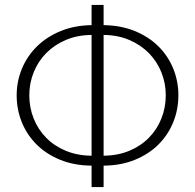

<svg xmlns="http://www.w3.org/2000/svg" viewBox="-20 -763 796 783"><path d="M402.5 -660.5Q473 -659.5 529.5 -636.5Q586 -613.5 625.5 -574.5Q665 -535.5 686.2 -483.8Q707.5 -432 707.5 -374.5Q707.5 -316 686.2 -264Q665 -212 625.5 -173Q586 -134 529.5 -111Q473 -88 402.5 -87.5V0H353.5V-87.5Q283 -88 226.2 -111Q169.5 -134 130 -173Q90.5 -212 69.2 -264Q48 -316 48 -374.5Q48 -432 69.8 -483.8Q91.5 -535.5 131.5 -574.5Q171.5 -613.5 227.8 -636.5Q284 -659.5 353.5 -660.5V-743H402.5ZM99.5 -374.5Q99.5 -324 117.5 -279.2Q135.5 -234.5 168.5 -201Q201.5 -167.5 248.5 -148Q295.5 -128.5 353.5 -128V-620.5Q295.5 -620 248.5 -600Q201.5 -580 168.5 -546.5Q135.5 -513 117.5 -468.5Q99.5 -424 99.5 -374.5ZM656 -374.5Q656 -424 638 -468.5Q620 -513 587 -546.5Q554 -580 507.2 -600Q460.5 -620 402.5 -620.5V-128Q460.5 -128.5 507.2 -148Q554 -167.5 587 -201Q620 -234.5 638 -279.2Q656 -324 656 -374.5Z"/></svg>

Font: Lato Light
Style: Regular
Weight: 300
Designer: Lukasz Dziedzic
Foundry: tyPoland Lukasz Dziedzic
Version: Version 2.007; 2014-02-27